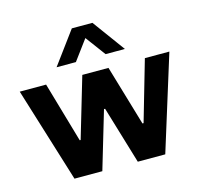

<svg xmlns="http://www.w3.org/2000/svg" viewBox="-108 -879 1054 999"><g transform="rotate(-15 418.5 -379.5)"><path d="M173 0 15 -511H157L251 -186H256L352 -511H493L589 -186H595L689 -511H821L662 0H514L421 -310H415L323 0ZM233 -584 362 -759H473L601 -584H497L380 -742H454L337 -584Z"/></g></svg>

Font: Chivo Medium SemiBold
Style: Regular
Weight: 600
Version: Version 2.002